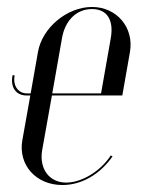

<svg xmlns="http://www.w3.org/2000/svg" viewBox="-20 -523 425 551"><path d="M89 -374 68 -255H57C34 -255 16 -275 22 -307H16C9 -271 27 -249 56 -249H67L44 -120C32 -50 83 8 159 8C214 8 266 -22 303 -74L298 -77C268 -31 214 1 170 1C121 1 92 -39 101 -92L129 -249H331L353 -374C365 -444 315 -503 244 -503C172 -503 101 -443 89 -374ZM130 -255 158 -414C167 -465 200 -497 244 -497C287 -497 307 -466 298 -414L270 -255Z"/></svg>

Font: Moniqa Ita Display
Style: Italic
Weight: 400
Italic angle: -10°
Designer: Rajesh Rajput
Foundry: Rajesh Rajput
Version: Version 1.000